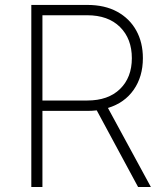

<svg xmlns="http://www.w3.org/2000/svg" viewBox="-20 -747 663 767"><path d="M105.1 0V-727.3H329.2Q398.4 -727.3 448 -700.3Q497.5 -673.3 524.1 -625.5Q550.8 -577.8 550.8 -514.6Q550.8 -441.1 514.2 -388.5Q477.6 -335.9 411.2 -315.7L582.7 0H531.6L366.5 -306.1Q348.4 -304 329.5 -304H149.5V0ZM149.5 -345.5H328.5Q412.3 -345.5 459.5 -391.5Q506.7 -437.5 506.7 -514.6Q506.7 -592.3 459.3 -639.2Q411.9 -686.1 328.1 -686.1H149.5Z"/></svg>

Font: Inter UI Extra Light
Style: Regular
Weight: 200
Designer: Rasmus Andersson
Foundry: rsms
Version: 3.2;8d6f07862